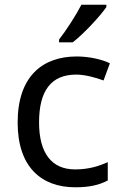

<svg xmlns="http://www.w3.org/2000/svg" viewBox="-20 -786 520 816"><path d="M432 -756V-766H326C303 -721 260 -655 231 -618V-606H289C336 -642 407 -719 432 -756ZM300 10C361 10 402 0 438 -19V-97C401 -80 357 -66 299 -66C198 -66 146 -137 146 -266C146 -400 197 -469 304 -469C341 -469 388 -456 420 -444L447 -517C415 -533 360 -546 306 -546C162 -546 55 -463 55 -265C55 -75 157 10 300 10Z"/></svg>

Font: Noto Sans EgyptHiero
Style: Regular
Weight: 400
Designer: Monotype Design Team
Foundry: Monotype Imaging Inc.
Version: Version 2.002